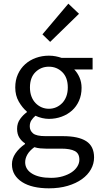

<svg xmlns="http://www.w3.org/2000/svg" viewBox="-20 -801 544 1045"><path d="M246 224Q201 224 164 215.5Q127 207 100.5 190Q74 173 59.5 149Q45 125 45 93Q45 62 64 34Q83 6 116 -17V-21Q98 -32 85.5 -51.5Q73 -71 73 -100Q73 -131 90 -154Q107 -177 126 -190V-194Q102 -214 82.5 -247.5Q63 -281 63 -325Q63 -365 77.5 -397Q92 -429 117 -451.5Q142 -474 175.5 -486Q209 -498 246 -498Q266 -498 283.5 -494.5Q301 -491 315 -486H484V-423H384Q401 -406 412.5 -380Q424 -354 424 -323Q424 -284 410 -252.5Q396 -221 372 -199.5Q348 -178 315.5 -166Q283 -154 246 -154Q228 -154 209 -158.5Q190 -163 173 -171Q160 -160 151 -146.5Q142 -133 142 -113Q142 -90 160 -75Q178 -60 228 -60H322Q407 -60 449.5 -32.5Q492 -5 492 56Q492 90 475 120.5Q458 151 426 174Q394 197 348.5 210.5Q303 224 246 224ZM246 -209Q267 -209 285.5 -217Q304 -225 318.5 -240Q333 -255 341 -276.5Q349 -298 349 -325Q349 -379 319 -408.5Q289 -438 246 -438Q203 -438 173 -408.5Q143 -379 143 -325Q143 -298 151 -276.5Q159 -255 173.5 -240Q188 -225 206.5 -217Q225 -209 246 -209ZM258 167Q293 167 321.5 158.5Q350 150 370 136.5Q390 123 401 105Q412 87 412 68Q412 34 387 21Q362 8 314 8H230Q216 8 199.5 6.5Q183 5 167 0Q141 19 129 40Q117 61 117 82Q117 121 154.5 144Q192 167 258 167ZM253 -573 211 -614 352 -781 410 -726Z"/></svg>

Font: SourceSansPro
Style: Book
Weight: 400
Designer: Paul D. Hunt
Foundry: Adobe Systems Incorporated
Version: Version 2.021;PS 2.000;hotconv 1.0.86;makeotf.lib2.5.63406